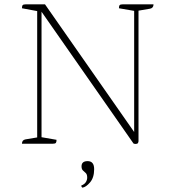

<svg xmlns="http://www.w3.org/2000/svg" viewBox="-20 -661 780 883"><path d="M604 1Q598 1 594 -1L171 -607V-30L240 -18Q240 -8 237 -4Q234 0 223 0H81Q81 -17 97 -20L151 -29V-610L81 -623Q81 -634 84.5 -637.5Q88 -641 98 -641H187L597 -54V-611L527 -623Q527 -634 530.5 -637.5Q534 -641 544 -641H686Q686 -624 670 -621L617 -612V-12Q617 -8 614.5 -3.5Q612 1 604 1ZM359 202Q354 199 354 192Q368 187 374.5 177Q381 167 381 156Q381 141 374.5 135Q368 129 361.5 123Q355 117 355 104Q355 80 383 80Q413 80 413 117Q413 156 394 178Q375 200 359 202Z"/></svg>

Font: Petrona Thin
Style: Regular
Weight: 100
Designer: Ringo R. Seeber
Foundry: Ringo R. Seeber
Version: Version 2.001; ttfautohint (v1.8.3)